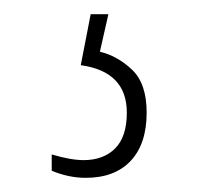

<svg xmlns="http://www.w3.org/2000/svg" viewBox="-20 -29 292 271"><path d="M101 222Q77 222 53 212V189Q80 197 98 197Q126 197 142.5 180.5Q159 164 159 130Q159 72 94 63L108 -9H133L121 44Q146 50 166.5 69.5Q187 89 187 130Q187 174 164.5 198Q142 222 101 222Z"/></svg>

Font: Noto Serif Ethiopic ExtraCondensed Thin
Style: Regular
Weight: 100
Width: 2
Designer: Monotype Design Team
Foundry: Monotype Imaging Inc.
Version: Version 2.102; ttfautohint (v1.8.4.7-5d5b)